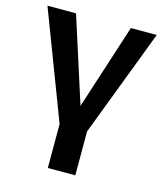

<svg xmlns="http://www.w3.org/2000/svg" viewBox="-110 -607 771 903"><g transform="rotate(15 275.0 -155.5)"><path d="M208 212.9V-1L8.8 -523.9H147.9L280.8 -108.9L415 -523.9H541L341.8 -1V212.9Z"/></g></svg>

Font: Rawline
Style: Bold
Weight: 700
Designer: Matt McInerney, Pablo Impallari, Rodrigo Fuenzalida
Foundry: Matt McInerney, Pablo Impallari, Rodrigo Fuenzalida
Version: Version 4.020;PS 004.020;hotconv 1.0.88;makeotf.lib2.5.64775